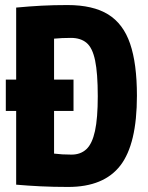

<svg xmlns="http://www.w3.org/2000/svg" viewBox="-20 -730 584 760"><path d="M250 10Q191 10 140.5 7.5Q90 5 44 1V-291H3V-415H44V-700Q97 -705 144.5 -707.5Q192 -710 247 -710Q348 -710 408 -673Q468 -636 495 -557Q522 -478 522 -351Q522 -160 456.5 -75Q391 10 250 10ZM263 -118Q299 -118 322 -139.5Q345 -161 356 -211.5Q367 -262 367 -349Q367 -440 356.5 -490.5Q346 -541 322.5 -560.5Q299 -580 261 -580Q225 -580 194 -577V-415H271V-291H194V-122Q210 -120 227 -119Q244 -118 263 -118Z"/></svg>

Font: Georama SemiCondensed
Style: Bold
Weight: 700
Width: 4
Designer: Jean-Baptiste Levee
Foundry: Production Type
Version: Version 1.000